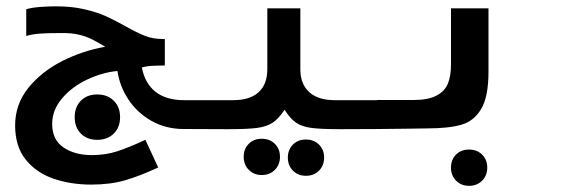

<svg xmlns="http://www.w3.org/2000/svg" viewBox="-20 -418 1840 622"><path d="M29 -11.5Q29 -80.5 72.2 -133.8Q115.5 -187 182.2 -220.5Q249 -254 321 -266.5Q293.5 -283 276.2 -291.5Q259 -300 236.2 -305.5Q213.5 -311 183.5 -311Q130.5 -311 107.2 -309Q84 -307 65 -301.5V-388Q83 -393.5 110.2 -395.5Q137.5 -397.5 161.5 -397.5Q212.5 -397.5 252.5 -388.2Q292.5 -379 320.8 -366.5Q349 -354 385.5 -333.5Q424.5 -311.5 450.5 -301.5Q476.5 -291.5 508.5 -291.5H514V-206L480 -205Q460.5 -205 439.5 -199.5Q449.5 -147.5 484 -120.5Q518.5 -93.5 576 -93.5H601.5V0H576Q517 0 470.5 -26.5Q424 -53 395.8 -96Q367.5 -139 360.5 -188Q311.5 -183.5 262.2 -160.2Q213 -137 181 -99.2Q149 -61.5 149 -16.5Q149 34.5 185.5 59.5Q222 84.5 278 84.5Q321 84.5 358.5 72.5Q396 60.5 451 35L492.5 124.5Q433.5 152 385.5 166Q337.5 180 275.5 180Q209.5 180 153.8 161Q98 142 63.5 99.2Q29 56.5 29 -11.5ZM222 -38.5Q222 -71.5 242 -91.8Q262 -112 295 -112Q328 -112 348.5 -91.8Q369 -71.5 369 -38.5Q369 -5.5 348.5 14.8Q328 35 295 35Q262 35 242 14.8Q222 -5.5 222 -38.5Z M769.5 90Q769.5 64.5 785.8 48Q802 31.5 828 31.5Q854 31.5 870.5 48Q887 64.5 887 90Q887 115.5 870.5 132.2Q854 149 828 149Q802.5 149 786 132.2Q769.5 115.5 769.5 90ZM912.5 92.5Q912.5 67 928.8 50.5Q945 34 971 34Q997 34 1013.5 50.5Q1030 67 1030 92.5Q1030 118 1013.5 134.8Q997 151.5 971 151.5Q945.5 151.5 929 134.8Q912.5 118 912.5 92.5ZM846 -194V-391H953V-194Q953 -145.5 981.8 -119.5Q1010.5 -93.5 1064.5 -93.5H1201.5V0L1083.5 0.5Q1020.5 0.5 989.5 -3.5Q958.5 -7.5 939.2 -20.5Q920 -33.5 902 -62.5Q883 -33.5 863.2 -20.5Q843.5 -7.5 812.2 -3.5Q781 0.5 718 0.5L598.5 0V-93.5H735.5Q789.5 -93.5 817.8 -119.2Q846 -145 846 -194Z M1201.5 -94H1319Q1367.5 -94 1394.5 -108.5Q1421.5 -123 1431.2 -147.8Q1441 -172.5 1441 -208.5V-391H1562.5V-186Q1562.5 -105 1539 -65.2Q1515.5 -25.5 1474.2 -13.8Q1433 -2 1362.5 -2L1293.5 -1L1201.5 0ZM1441 125Q1441 99.5 1457.2 83Q1473.5 66.5 1499.5 66.5Q1525.5 66.5 1542 83Q1558.5 99.5 1558.5 125Q1558.5 150.5 1542 167.2Q1525.5 184 1499.5 184Q1474 184 1457.5 167.2Q1441 150.5 1441 125Z"/></svg>

Font: JuliaMono SemiBold
Style: Regular
Weight: 600
Monospace: yes
Designer: cormullion
Foundry: corm
Version: Version 0.055; ttfautohint (v1.8.4)